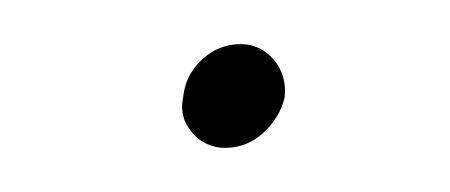

<svg xmlns="http://www.w3.org/2000/svg" viewBox="-20 -324 204 87"><path d="M63 -280Q61 -271 67 -264Q73 -257 82 -257Q92 -257 99.5 -264Q107 -271 109 -280Q110 -290 104 -297Q98 -304 89 -304Q79 -304 71.5 -297Q64 -290 63 -280Z"/></svg>

Font: Josefin Slab ExtraLight
Style: Italic
Weight: 250
Italic angle: -12°
Designer: Santiago Orozco
Foundry: Typemade
Version: Version 2.100